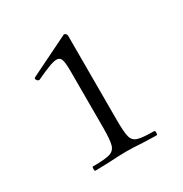

<svg xmlns="http://www.w3.org/2000/svg" viewBox="-91 -799 445 468"><g transform="rotate(-30 131.0 -565.0)"><path d="M49 -414Q83 -414 96.5 -418Q110 -422 114 -435.5Q118 -449 118 -483V-601V-642Q118 -665 115 -674.5Q112 -684 102 -684Q94 -684 78.5 -678Q63 -672 42 -662H41Q37 -662 34.5 -666.5Q32 -671 36 -673L146 -727Q147 -728 149 -728Q152 -728 154 -725.5Q156 -723 156 -720V-483Q156 -449 159.5 -435.5Q163 -422 176 -418Q189 -414 221 -414Q224 -414 224 -408Q224 -402 221 -402L186 -403Q156 -405 138 -405Q119 -405 87 -403L49 -402Q47 -402 47 -408Q47 -414 49 -414Z"/></g></svg>

Font: Cormorant Garamond Light
Style: Regular
Weight: 300
Designer: Christian Thalmann (Catharsis Fonts)
Version: Version 3.000